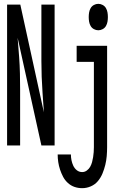

<svg xmlns="http://www.w3.org/2000/svg" viewBox="-20 -759 640 1002"><path d="M17 0V-735H86L209 -173L202 -275Q199 -317 197.5 -358.5Q196 -400 196 -441V-735H265V0H196L72 -562L80 -460Q83 -418 84 -376.5Q85 -335 85 -294V0ZM493 -601Q481 -601 470 -607Q459 -613 453 -623.5Q447 -634 445 -646Q443 -658 443 -670Q443 -682 445 -694Q447 -706 453 -716.5Q459 -727 470 -733Q481 -739 493 -739Q505 -739 516 -733Q527 -727 533 -716.5Q539 -706 541 -694Q543 -682 543 -670Q543 -658 541 -646Q539 -634 533 -623.5Q527 -613 516 -607Q505 -601 493 -601ZM409 223Q388 223 369 216.5Q350 210 334.5 196Q319 182 309.5 164Q300 146 293.5 126.5Q287 107 284 87Q281 67 281 47H350Q350 62 353 77Q356 92 362.5 106Q369 120 381 129.5Q393 139 409 139Q422 139 433 131Q444 123 450.5 111.5Q457 100 460.5 87Q464 74 466 61Q468 48 469 35Q470 22 470 9V-436H380V-520H539V9Q539 32 537 55.5Q535 79 529.5 101.5Q524 124 515 146Q506 168 491 186Q476 204 454 213.5Q432 223 409 223Z"/></svg>

Font: Iosevka Fixed Medium Extended
Style: Regular
Weight: 500
Width: 7
Monospace: yes
Designer: Belleve Invis
Foundry: Belleve Invis
Version: Version 24.1.1; ttfautohint (v1.8.4)